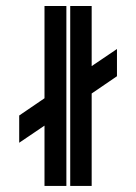

<svg xmlns="http://www.w3.org/2000/svg" viewBox="-20 -610 447 630"><path d="M363.8 -359.9 280.8 -303.2V0H210.4V-590.3H280.8V-393.1L363.8 -449.2ZM126 -590.3H197.8V0H126V-197.8L43 -141.6V-231L126 -287.6Z"/></svg>

Font: Ebtekar Inline 2
Style: Inline-2
Weight: 500
Designer: Arman Khorramak
Foundry: Arman Khorramak
Version: Version 2.000